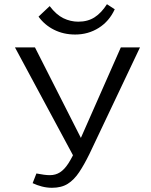

<svg xmlns="http://www.w3.org/2000/svg" viewBox="-20 -883 718 912"><path d="M227 9Q203 9 179.5 3Q156 -3 135 -13L153 -59Q174 -55 189 -53Q204 -51 217 -51Q244 -51 265 -64.5Q286 -78 304.5 -106.5Q323 -135 343 -180L554 -658H645L405 -152Q380 -101 356 -65Q332 -29 302 -10Q272 9 227 9ZM335 -130 51 -658H146L387 -183ZM337 -719Q282 -719 237 -741.5Q192 -764 163 -804L216 -854Q247 -813 281 -796.5Q315 -780 352 -780Q397 -780 429.5 -801Q462 -822 488 -863L525 -839Q499 -782 449 -750.5Q399 -719 337 -719Z"/></svg>

Font: Ysabeau Office Medium
Style: Regular
Weight: 500
Designer: Christian Thalmann (Catharsis Fonts)
Version: Version 2.001;gftools[0.9.30]; featfreeze: tnum,lnum,ss02